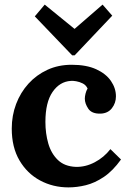

<svg xmlns="http://www.w3.org/2000/svg" viewBox="-20 -797 558 833"><path d="M277 16Q210 16 154 -14Q98 -44 64.5 -101Q31 -158 31 -239Q31 -296 50 -346Q69 -396 103.5 -434Q138 -472 185.5 -494Q233 -516 291 -516Q355 -516 397.5 -496.5Q440 -477 461.5 -445.5Q483 -414 483 -379Q483 -350 465.5 -327.5Q448 -305 416 -304Q378 -303 363 -325.5Q348 -348 348 -369Q348 -378 351 -390.5Q354 -403 360 -413Q353 -428 339 -435Q325 -442 310.5 -444.5Q296 -447 287 -446Q239 -443 208 -398Q177 -353 177 -268Q177 -218 189.5 -174.5Q202 -131 231 -103Q260 -75 309 -73Q351 -72 391 -93Q431 -114 459 -150L505 -105Q469 -55 430 -29Q391 -3 352.5 6.5Q314 16 277 16ZM293 -557 131 -726 174 -777 303 -672H304L425 -777L467 -729L304 -557Z"/></svg>

Font: Lora
Style: Weight 700
Weight: 700
Designer: Olga Karpushina, Alexei Vanyashin (Cyrillic)
Foundry: Cyreal
Version: Version 3.001